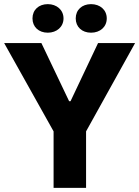

<svg xmlns="http://www.w3.org/2000/svg" viewBox="-26 -908 673 928"><path d="M205 -750C248 -750 281 -778 281 -819C281 -860 248 -888 205 -888C161 -888 131 -860 131 -819C131 -778 161 -750 205 -750ZM414 -750C458 -750 490 -778 490 -819C490 -860 458 -888 414 -888C370 -888 340 -860 340 -819C340 -778 370 -750 414 -750ZM233 0H390V-273L627 -700H448L315 -419H308L174 -700H-6L233 -273Z"/></svg>

Font: Fixel Text Bold
Style: Bold
Weight: 700
Width: 4
Designer: AlfaBravo + MacPaw
Foundry: Kyrylo Tkachov, Marchela Mozhyna, Serhii Makarenko, Maria Weinstein, Zakhar Kryvoshyya
Version: Version 1.211